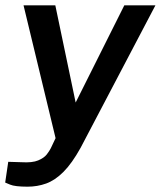

<svg xmlns="http://www.w3.org/2000/svg" viewBox="-34 -537 605 722"><path d="M69.5 165Q22 165 3.8 157.2Q-14.5 149.5 -14.5 149.5L-3 71.5L47 73Q87.5 75.5 109.5 66.2Q131.5 57 141.8 43.8Q152 30.5 157 20.5L175 -17.5L54.5 -517H174L250.5 -151.5L433.5 -517H550.5L269 19Q236.5 77.5 204.8 109.2Q173 141 139.8 153Q106.5 165 69.5 165Z"/></svg>

Font: Public Sans Thin SemiBold
Style: Italic
Weight: 600
Italic angle: -8°
Version: Version 2.001